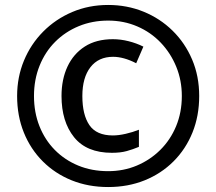

<svg xmlns="http://www.w3.org/2000/svg" viewBox="-20 -744 872 774"><path d="M431 -128Q329 -128 278.5 -191Q228 -254 228 -357Q228 -424 252 -475.5Q276 -527 322 -556.5Q368 -586 435 -586Q466 -586 498 -578Q530 -570 558 -556L529 -489Q504 -502 480.5 -508.5Q457 -515 436 -515Q377 -515 344.5 -473Q312 -431 312 -357Q312 -281 340.5 -239.5Q369 -198 435 -198Q458 -198 486.5 -204.5Q515 -211 540 -221V-152Q516 -142 491 -135Q466 -128 431 -128ZM416 10Q336 10 269 -17Q202 -44 152.5 -93.5Q103 -143 76 -210Q49 -277 49 -357Q49 -433 76.5 -499.5Q104 -566 154 -616.5Q204 -667 271 -695.5Q338 -724 416 -724Q492 -724 558.5 -697Q625 -670 675.5 -620.5Q726 -571 754.5 -504Q783 -437 783 -357Q783 -277 756 -210Q729 -143 679.5 -93.5Q630 -44 563 -17Q496 10 416 10ZM416 -54Q478 -54 531.5 -76.5Q585 -99 626 -139.5Q667 -180 690 -235.5Q713 -291 713 -357Q713 -420 690.5 -475Q668 -530 628 -572Q588 -614 533.5 -637.5Q479 -661 416 -661Q352 -661 297.5 -638.5Q243 -616 202.5 -575.5Q162 -535 139.5 -479Q117 -423 117 -357Q117 -291 139 -235.5Q161 -180 201 -139.5Q241 -99 295.5 -76.5Q350 -54 416 -54Z"/></svg>

Font: Noto Sans Thaana
Style: Regular
Weight: 400
Designer: Monotype Design Team
Foundry: Monotype Imaging Inc.
Version: Version 2.001